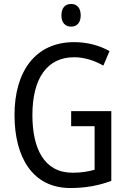

<svg xmlns="http://www.w3.org/2000/svg" viewBox="-20 -936 640 966"><path d="M338 -916C308 -916 289 -897 289 -858C289 -822 308 -802 338 -802C367 -802 386 -822 386 -858C386 -896 368 -916 338 -916ZM338 -377V-301H456V-82C425 -73 390 -67 345 -67C201 -67 143 -190 143 -357C143 -543 218 -648 353 -648C404 -648 454 -632 500 -606L531 -679C479 -708 419 -724 353 -724C156 -724 53 -574 53 -358C53 -143 145 10 334 10C409 10 476 -2 540 -26V-377Z"/></svg>

Font: Noto Sans Khmer UI Condensed
Style: Regular
Weight: 400
Width: 3
Designer: Danh Hong and the Monotype Design Team
Foundry: Monotype Imaging Inc.
Version: Version 2.002